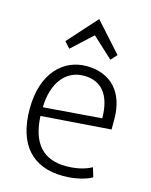

<svg xmlns="http://www.w3.org/2000/svg" viewBox="-118 -853 738 939"><g transform="rotate(15 251.0 -383.5)"><path d="M293 10C360 10 414 -7 438 -22L424 -69C401 -57 360 -40 295 -40C177 -40 117 -110 111 -245L464 -271V-324C464 -459 390 -539 266 -539C152 -539 51 -450 51 -265C51 -85 138 10 293 10ZM266 -490C353 -490 405 -433 406 -312L111 -289C114 -417 177 -490 266 -490ZM162 -599 266 -695 370 -599 398 -630 266 -777 134 -630Z"/></g></svg>

Font: Repo Light
Style: Regular
Weight: 300
Designer: Stefan Peev
Foundry: Context Ltd
Version: Version 001.502